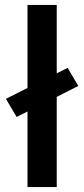

<svg xmlns="http://www.w3.org/2000/svg" viewBox="-20 -755 340 775"><path d="M91 0V-305L47 -283L4 -356L91 -400V-735H209V-459L253 -481L296 -408L209 -364V0Z"/></svg>

Font: Iosevka Aile
Style: Bold
Weight: 700
Designer: Belleve Invis
Foundry: Belleve Invis
Version: Version 28.0.1; ttfautohint (v1.8.4)